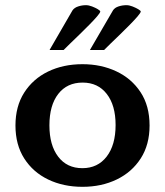

<svg xmlns="http://www.w3.org/2000/svg" viewBox="-20 -700 631 734"><path d="M295.4 14.2Q222.2 14.2 164.3 -13.7Q106.4 -41.5 72.8 -94Q39.1 -146.5 39.1 -220.2Q39.1 -293.5 72.5 -345.9Q106 -398.4 163.8 -426.5Q221.7 -454.6 295.4 -454.6Q366.7 -454.6 424.8 -427.2Q482.9 -399.9 517.3 -347.7Q551.8 -295.4 551.8 -220.2Q551.8 -147 518.1 -94.5Q484.4 -42 426.3 -13.9Q368.2 14.2 295.4 14.2ZM294.9 -57.1Q353.5 -57.1 387.7 -101.3Q421.9 -145.5 421.9 -222.2Q421.9 -297.4 388.2 -340.8Q354.5 -384.3 295.9 -384.3Q236.3 -384.3 202.6 -340.8Q168.9 -297.4 168.9 -220.7Q168.9 -145 202.4 -101.1Q235.8 -57.1 294.9 -57.1ZM323.7 -508.8 412.1 -660.6Q418.9 -670.9 433.3 -675.5Q447.8 -680.2 463.4 -680.2Q474.1 -680.2 486.6 -675.3Q499 -670.4 508.5 -664.8Q518.1 -659.2 518.1 -655.8Q517.6 -650.9 505.9 -637.2Q494.1 -623.5 476.1 -605.2Q458 -586.9 438.5 -567.9Q418.9 -548.8 402.3 -533Q385.7 -517.1 377.9 -508.8ZM169.4 -508.8 257.3 -660.6Q264.6 -670.9 279.1 -675.5Q293.5 -680.2 308.6 -680.2Q319.3 -680.2 332 -675.3Q344.7 -670.4 354 -664.8Q363.3 -659.2 363.3 -655.8Q362.8 -650.9 351.1 -637.2Q339.4 -623.5 321.3 -605.2Q303.2 -586.9 283.7 -567.9Q264.2 -548.8 247.6 -533Q231 -517.1 223.1 -508.8Z"/></svg>

Font: Kameron SemiBold
Style: Regular
Weight: 600
Designer: Vernon Adams
Foundry: Vernon Adams
Version: Version 1.100